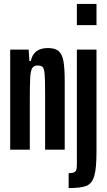

<svg xmlns="http://www.w3.org/2000/svg" viewBox="-20 -763 545 979"><path d="M32 -510H126L130 -452H137Q151 -518 224 -518Q261 -518 279 -502.5Q297 -487 303.5 -451.5Q310 -416 310 -347V0H210V-291Q210 -359 207.5 -386Q205 -413 197.5 -421Q190 -429 172 -429Q152 -429 144 -415Q136 -401 134 -366.5Q132 -332 132 -248V0H32ZM372 -635V-743H472V-635ZM372 68V-510H472V11Q472 97 460.5 135Q449 173 421 184.5Q393 196 330 196V120Q350 120 359 115Q368 110 370 100Q372 90 372 68Z"/></svg>

Font: Saira Ultra Condensed
Style: Bold
Weight: 700
Width: 1
Designer: Hector Gatti with collaboration of the Omnibus-Type team
Foundry: Omnibus-Type
Version: Version 1.001; ttfautohint (v1.8)